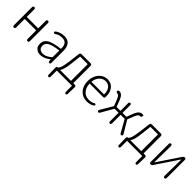

<svg xmlns="http://www.w3.org/2000/svg" viewBox="321 -1938 3520 3520"><g transform="rotate(45 2080.5 -178.5)"><path d="M129 0Q100 0 100 -36V-497Q100 -533 129 -533Q158 -533 158 -497V-311Q158 -306 163 -306H450Q455 -306 455 -311V-497Q455 -533 484 -533Q513 -533 513 -497V-36Q513 0 484 0Q455 0 455 -36V-248Q455 -253 450 -253H163Q158 -253 158 -248V-36Q158 0 129 0Z M831 13Q763 13 735 -11Q721 -23 707 -35Q676 -63 676 -134Q676 -221 758 -269Q837 -314 1010 -334Q1016 -335 1016 -341Q1020 -496 894 -496Q807 -496 757 -458Q728 -436 713 -456Q699 -476 729 -497Q803 -547 902 -547Q992 -547 1036 -487Q1074 -434 1074 -338V-35Q1074 0 1050 1Q1025 2 1022 -33L1019 -63Q1018 -68 1014 -65Q918 13 831 13ZM843 -36Q886 -36 928 -57Q967 -76 1008 -112Q1016 -119 1016 -130V-287Q1016 -292 1011 -291Q863 -274 796 -236Q734 -200 734 -137Q734 -85 766 -59Q795 -36 843 -36Z M1218 190Q1192 191 1191 155L1187 -14Q1186 -50 1203 -50Q1208 -50 1220 -56Q1235 -64 1252 -106Q1273 -160 1289 -286L1315 -499Q1319 -533 1354 -533H1584Q1620 -533 1620 -497V-55Q1620 -50 1625 -50H1657Q1693 -50 1692 -14L1688 155Q1687 191 1662 190Q1637 190 1637 154V5Q1637 0 1632 0H1248Q1243 0 1243 5V154Q1243 190 1218 190ZM1280 -54Q1277 -50 1282 -50H1556Q1561 -50 1561 -55V-479Q1561 -484 1556 -484H1371Q1365 -484 1364 -478L1341 -277Q1323 -110 1280 -54Z M2027 13Q1921 13 1852 -61Q1779 -138 1779 -264.5Q1779 -391 1851 -471Q1919 -547 2014.5 -547Q2110 -547 2164.5 -481.5Q2219 -416 2219 -318Q2219 -299 2218 -280Q2216 -257 2181 -257H1843Q1838 -257 1838 -252Q1840 -159 1893.5 -97.5Q1947 -36 2033 -36Q2109 -36 2143 -59Q2172 -80 2186 -60Q2199 -40 2168 -21Q2114 13 2027 13ZM1838 -308Q1838 -303 1843 -303H2161Q2166 -303 2166 -308Q2166 -398 2125.5 -447.5Q2085 -497 2015.5 -497Q1946 -497 1898 -446Q1846 -392 1838 -308Z M2311 0Q2287 -14 2306 -45L2441 -272Q2446 -281 2442 -291L2397 -406Q2378 -455 2357 -474Q2340 -489 2332 -488Q2299 -486 2291 -513Q2283 -540 2321 -544Q2354 -547 2382 -524Q2414 -497 2434 -449Q2441 -432 2448 -415L2487 -310Q2490 -303 2498 -303H2586Q2591 -303 2591 -308V-497Q2591 -533 2618 -533Q2644 -533 2644 -497V-308Q2644 -303 2649 -303H2737Q2745 -303 2748 -311L2795 -432Q2820 -497 2854 -524Q2882 -547 2921 -547Q2938 -547 2946 -543Q2954 -539 2946 -512Q2937 -486 2924 -488Q2919 -489 2902 -489Q2895 -489 2878 -474Q2857 -455 2838 -406L2793 -291Q2789 -281 2794 -272L2930 -45Q2948 -14 2924 0Q2900 14 2882 -18L2754 -246Q2749 -254 2740 -254H2649Q2644 -254 2644 -249V-36Q2644 0 2618 0Q2591 0 2591 -36V-249Q2591 -254 2586 -254H2496Q2487 -254 2482 -246L2352 -18Q2334 14 2311 0Z M3040 190Q3014 191 3013 155L3009 -14Q3008 -50 3025 -50Q3030 -50 3042 -56Q3057 -64 3074 -106Q3095 -160 3111 -286L3137 -499Q3141 -533 3176 -533H3406Q3442 -533 3442 -497V-55Q3442 -50 3447 -50H3479Q3515 -50 3514 -14L3510 155Q3509 191 3484 190Q3459 190 3459 154V5Q3459 0 3454 0H3070Q3065 0 3065 5V154Q3065 190 3040 190ZM3102 -54Q3099 -50 3104 -50H3378Q3383 -50 3383 -55V-479Q3383 -484 3378 -484H3193Q3187 -484 3186 -478L3163 -277Q3145 -110 3102 -54Z M3673 0Q3645 0 3645 -36V-497Q3645 -533 3673 -533Q3702 -533 3702 -497L3696 -81Q3696 -76 3698 -76Q3700 -76 3705 -84L3990 -509Q4006 -533 4034 -533Q4061 -533 4061 -497V-36Q4061 0 4033 0Q4004 0 4005 -37L4011 -452Q4011 -457 4008.5 -457Q4006 -457 4001 -449L3716 -24Q3700 0 3673 0Z"/></g></svg>

Font: Resource Han Rounded KR Light
Style: Regular
Weight: 300
Designer: Cyano Hao (round all glyphs); Ryoko NISHIZUKA 西塚涼子 (kana, bopomofo & ideographs); Paul D. Hunt (Latin, Greek & Cyrillic)
Foundry: Cyano Hao
Version: 0.990